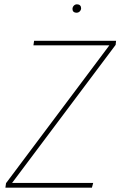

<svg xmlns="http://www.w3.org/2000/svg" viewBox="-20 -870 558 890"><path d="M8 -21 487 -660H135L138 -681H518L516 -662L36 -22H412L406 0H5ZM316 -828Q316 -837 322 -843.5Q328 -850 337 -850Q346 -850 351 -845Q356 -840 356 -832Q356 -824 350 -817.5Q344 -811 334 -811Q326 -811 321 -815.5Q316 -820 316 -828Z"/></svg>

Font: FiraGO Thin
Style: Italic
Weight: 100
Italic angle: -8°
Designer: bBox Type GmbH
Foundry: bBox Type GmbH
Version: Version 1.001